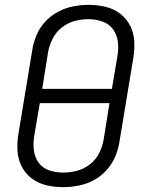

<svg xmlns="http://www.w3.org/2000/svg" viewBox="-20 -763 616 791"><path d="M239 8Q271 8 302.5 2Q334 -4 364 -19.5Q394 -35 417.5 -60.5Q441 -86 454 -116.5Q467 -147 472 -178L529 -523Q535 -558 533 -593Q531 -628 516 -657.5Q501 -687 474.5 -707Q448 -727 414.5 -735Q381 -743 346 -743Q315 -743 283 -737Q251 -731 221 -715.5Q191 -700 167.5 -675Q144 -650 131 -619.5Q118 -589 113 -557L56 -212Q50 -177 52 -142.5Q54 -108 69 -78Q84 -48 110.5 -28Q137 -8 170.5 0Q204 8 239 8ZM154 -397 178 -548Q183 -576 196.5 -603Q210 -630 234.5 -649.5Q259 -669 287.5 -676.5Q316 -684 344 -684Q374 -684 401.5 -674.5Q429 -665 445.5 -642.5Q462 -620 465.5 -591Q469 -562 464 -533L441 -397ZM241 -52Q211 -52 183.5 -61Q156 -70 139.5 -92.5Q123 -115 119.5 -144Q116 -173 121 -203L144 -338H431L407 -188Q402 -159 388.5 -132Q375 -105 350.5 -86Q326 -67 297.5 -59.5Q269 -52 241 -52Z"/></svg>

Font: Iosevka Sparkle Light Oblique
Style: Regular
Weight: 300
Italic angle: -9°
Designer: Belleve Invis
Foundry: Belleve Invis
Version: Version 4.5.0; ttfautohint (v1.8.3)